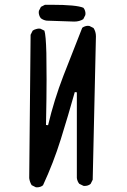

<svg xmlns="http://www.w3.org/2000/svg" viewBox="-20 -803 540 815"><path d="M136.7 -7.8Q152.3 -7.8 162.6 -16.6Q207 -112.3 238 -211.7Q269 -311 297.4 -412.1L306.2 -411.1V-47.4Q308.1 -33.2 316.4 -22.9L334 -14.2Q336.4 -13.7 338.9 -13.7Q354.5 -13.7 364.7 -22.5L373.5 -40L387.2 -648.9Q387.2 -668.5 377 -684.1L359.4 -692.9Q356.4 -693.4 352.1 -693.4Q347.7 -693.4 341.3 -691.4Q335 -689.5 329.1 -685.1L249 -481Q209.5 -378.4 184.1 -271.5L175.3 -272.5Q177.7 -394.5 177.7 -465.8Q177.7 -537.1 176.8 -577.6Q174.8 -654.3 168.5 -672.9L151.4 -681.2Q148.4 -681.6 146.2 -681.6Q144 -681.6 140.9 -681.4Q137.7 -681.2 133.8 -679.7Q125.5 -677.7 118.7 -672.9L109.9 -655.3L104 -46.9Q106 -31.2 114.3 -17.1L131.8 -8.3Q134.3 -7.8 136.7 -7.8ZM342.3 -739.3Q342.8 -742.2 342.8 -746.6Q342.8 -751 340.8 -757.6Q338.9 -764.2 334 -770Q304.7 -782.7 198.7 -782.7Q185.5 -782.7 170.9 -782.7L153.8 -773.9L145 -756.8Q144.5 -753.9 144.5 -749.5Q144.5 -745.1 146.5 -738.5Q148.4 -731.9 153.3 -725.6Q164.1 -717.3 178.2 -715.3L294.9 -711.4Q317.4 -711.4 333.5 -721.7Z"/></svg>

Font: Bakudai
Style: Light
Weight: 300
Version: Version 1.48